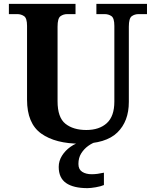

<svg xmlns="http://www.w3.org/2000/svg" viewBox="-20 -734 797 994"><path d="M397 10Q267 10 193.5 -42.5Q120 -95 120 -218V-600Q120 -640 104.5 -650.5Q89 -661 69 -661H26V-714H371V-661H329Q308 -661 293 -650Q278 -639 278 -596V-210Q278 -126 318.5 -93.5Q359 -61 427 -61Q494 -61 533 -96.5Q572 -132 572 -208V-600Q572 -640 557 -650.5Q542 -661 521 -661H479V-714H741V-661H698Q677 -661 662 -650Q647 -639 647 -596V-206Q647 -106 587.5 -48Q528 10 397 10ZM433 240Q360 240 322 213.5Q284 187 284 130Q284 99 301 72Q318 45 345 26Q372 7 402 0H479Q458 6 436.5 21.5Q415 37 400.5 60Q386 83 386 115Q386 143 405.5 155.5Q425 168 455 168Q469 168 484.5 166Q500 164 518 160V224Q502 231 475.5 235.5Q449 240 433 240Z"/></svg>

Font: Noto Serif Toto
Style: Bold
Weight: 700
Designer: Monotype Design Team
Foundry: Monotype Imaging Inc.
Version: Version 2.001; ttfautohint (v1.8.4.7-5d5b)